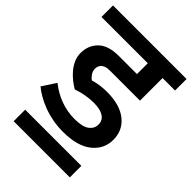

<svg xmlns="http://www.w3.org/2000/svg" viewBox="-237 -739 991 991"><g transform="rotate(45 258.5 -243.5)"><path d="M50 65H460V149H50ZM157 -190Q138 -201 118.5 -216.5Q99 -232 82.5 -251.5Q66 -271 55.5 -294.5Q45 -318 45 -344Q45 -400 82 -436.5Q119 -473 196 -473H328V-552H-10V-636H527V-552H436V-387H215Q186 -387 170.5 -374.5Q155 -362 155 -339Q155 -323 164 -309Q173 -295 186 -285Q213 -293 237 -296Q261 -299 284 -299Q378 -299 430 -257.5Q482 -216 482 -147Q482 -79 427.5 -35.5Q373 8 268 8Q228 8 191.5 1Q155 -6 123.5 -18Q92 -30 66 -45Q40 -60 21 -76L70 -151Q111 -118 160.5 -99.5Q210 -81 264 -81Q320 -81 346 -99.5Q372 -118 372 -149Q372 -179 347 -195Q322 -211 277 -211Q247 -211 218 -206Q189 -201 157 -190Z"/></g></svg>

Font: Ek Mukta SemiBold
Style: Regular
Weight: 600
Designer: Girish Dalvi and Yashodeep Gholap
Foundry: Ek Type
Version: Version 2.538;PS 1.002;hotconv 16.6.51;makeotf.lib2.5.65220;